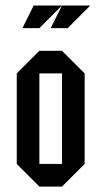

<svg xmlns="http://www.w3.org/2000/svg" viewBox="-20 -687 373 707"><path d="M125 0 41.7 -83.3V-416.7L125 -500H208.3L291.7 -416.7V-83.3L208.3 0ZM125 -83.3H208.3V-416.7H125ZM166.7 -583.3 208.3 -666.7H312.5L229.2 -583.3ZM62.5 -583.3 104.2 -666.7H208.3L125 -583.3Z"/></svg>

Font: Yulong
Style: Regular
Weight: 400
Designer: GGBotNet
Foundry: f0n7.com
Version: 1.00